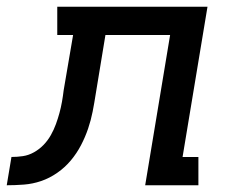

<svg xmlns="http://www.w3.org/2000/svg" viewBox="-76 -550 696 570"><path d="M-56 0 -42 -84Q-25 -84 -8 -86.5Q9 -89 25 -98Q41 -107 53.5 -120Q66 -133 75 -149Q84 -165 90 -181.5Q96 -198 100.5 -214.5Q105 -231 108 -248Q111 -265 113 -282L141 -446H94V-530H540L466 -84H513V0H355L429 -446H237L208 -270Q204 -244 199 -218.5Q194 -193 185.5 -168Q177 -143 164.5 -119Q152 -95 134.5 -74Q117 -53 94 -37Q71 -21 46 -12.5Q21 -4 -5 -2Q-31 0 -56 0Z"/></svg>

Font: Iosevka Slab Medium Extended
Style: Italic
Weight: 500
Width: 7
Italic angle: -9°
Monospace: yes
Designer: Belleve Invis
Foundry: Belleve Invis
Version: Version 11.1.0; ttfautohint (v1.8.3)